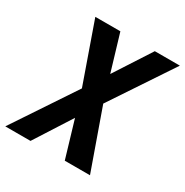

<svg xmlns="http://www.w3.org/2000/svg" viewBox="-194 -872 972 1009"><g transform="rotate(30 292.5 -367.5)"><path d="M-25 0H128L270 -222L336 0H489L361 -361L610 -735H458L315 -514L249 -735H97L224 -374Z"/></g></svg>

Font: Iosevka Sparkle XBdObl
Style: Regular
Weight: 800
Italic angle: -9°
Designer: Belleve Invis
Foundry: Belleve Invis
Version: Version 4.5.0; ttfautohint (v1.8.3)